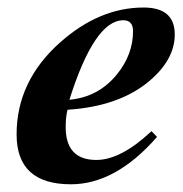

<svg xmlns="http://www.w3.org/2000/svg" viewBox="-20 -473 484 508"><path d="M442.4 -381.8Q442.4 -315.9 376 -259.3Q295.9 -191.4 158.7 -182.6Q153.8 -164.6 153.8 -136.7Q153.8 -49.8 234.9 -49.8Q299.8 -49.8 380.9 -126L395.5 -110.8Q286.1 14.6 167.5 14.6Q23.9 14.6 23.9 -117.2Q23.9 -258.3 138.7 -360.4Q242.7 -453.1 359.9 -453.1Q442.4 -453.1 442.4 -381.8ZM332 -390.6Q332 -419.4 306.2 -419.4Q230 -419.4 163.6 -209Q240.7 -216.3 289.1 -275.9Q332 -328.6 332 -390.6Z"/></svg>

Font: Dai Banna SIL Light
Style: BoldOblique
Weight: 700
Italic angle: -11°
Designer: Victor Gaultney
Foundry: SIL International
Version: Version 2.000